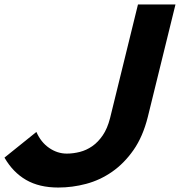

<svg xmlns="http://www.w3.org/2000/svg" viewBox="-59 -830 806 860"><path d="M603 -306Q581 -218 539 -158Q497 -98 443 -60.5Q389 -23 327 -6.5Q265 10 202 10Q117 10 58 -24Q-1 -58 -39 -124L104 -239Q124 -193 161 -167.5Q198 -142 240 -142Q269 -142 298.5 -149.5Q328 -157 354 -175Q380 -193 401 -223.5Q422 -254 434 -301L559 -810H727Z"/></svg>

Font: TypoPRO Sinkin Sans
Style: 700 Bold Italic
Weight: 700
Italic angle: -112°
Designer: Keith Bates
Foundry: K-Type
Version: Sinkin Sans (version 1.0)  by Keith Bates   •   © 2014   www